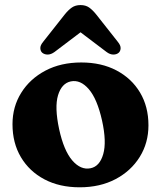

<svg xmlns="http://www.w3.org/2000/svg" viewBox="-20 -744 651 776"><path d="M308.5 -491.5Q390 -491.5 451 -459.2Q512 -427 546 -370Q580 -313 580 -237.5Q580 -166.5 544.8 -109.8Q509.5 -53 447 -20Q384.5 13 302 13Q220.5 13 159.5 -19.2Q98.5 -51.5 64.5 -108.8Q30.5 -166 30.5 -242Q30.5 -312.5 65.8 -369Q101 -425.5 163.5 -458.5Q226 -491.5 308.5 -491.5ZM346 -64Q383 -71.5 397.2 -121Q411.5 -170.5 392.5 -256.5Q373 -344 339 -383.5Q305 -423 266 -415Q229 -407 214.5 -358.8Q200 -310.5 219 -222Q238 -135 272.2 -95.5Q306.5 -56 346 -64ZM460 -531Q451.5 -523.5 438 -523.5Q424.5 -523.5 410.5 -534L305.5 -613.5L200.5 -534Q186 -523.5 172.8 -523.5Q159.5 -523.5 150.5 -531Q143.5 -537.5 143 -549Q142.5 -560.5 154 -574.5L242 -686Q256.5 -704 270.8 -713.8Q285 -723.5 305.5 -723.5Q326 -723.5 340 -713.8Q354 -704 368.5 -686L456.5 -574.5Q468 -560.5 467.5 -549Q467 -537.5 460 -531Z"/></svg>

Font: Fraunces 9pt S050
Style: Bold
Weight: 700
Version: Version 1.000; ttfautohint (v1.8.3)